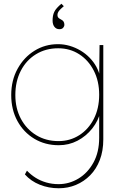

<svg xmlns="http://www.w3.org/2000/svg" viewBox="-20 -766 643 1026"><path d="M294 240Q240 240 192.5 221Q145 202 113 166L124 146Q145 168 170.5 184Q196 200 227 209Q258 218 293 218Q350 218 399.5 188Q449 158 479.5 102.5Q510 47 510 -30V-172L519 -175Q506 -121 473 -79.5Q440 -38 394 -14Q348 10 294 10Q221 10 163.5 -24.5Q106 -59 73 -119.5Q40 -180 40 -258Q40 -337 74 -398.5Q108 -460 164.5 -495Q221 -530 290 -530Q322 -530 352.5 -521Q383 -512 410 -496Q437 -480 459 -457.5Q481 -435 495.5 -408Q510 -381 516 -350L510 -353L512 -525H532V-21Q532 40 513.5 88.5Q495 137 462 170.5Q429 204 386 222Q343 240 294 240ZM293 -12Q354 -12 403.5 -43.5Q453 -75 481.5 -131Q510 -187 510 -260Q510 -332 481.5 -388Q453 -444 403.5 -476Q354 -508 291 -508Q224 -508 172 -476Q120 -444 91 -387.5Q62 -331 62 -258Q62 -187 91.5 -131.5Q121 -76 173 -44Q225 -12 293 -12ZM297 -610Q281 -610 271 -622.5Q261 -635 261 -656Q261 -669 263 -680.5Q265 -692 270 -702.5Q275 -713 284.5 -723.5Q294 -734 308 -746L321 -733Q314 -727 306 -719.5Q298 -712 292.5 -704Q287 -696 287 -686Q287 -678 290.5 -673Q294 -668 304 -663Q315 -658 319.5 -651Q324 -644 324 -634Q324 -625 317.5 -617.5Q311 -610 297 -610Z"/></svg>

Font: Lexend Deca Thin
Style: Regular
Weight: 250
Designer: Bonnie Shaver-Troup, Thomas Jockin
Foundry: Lexend
Version: Version 1.007